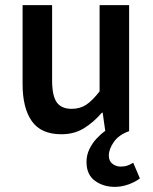

<svg xmlns="http://www.w3.org/2000/svg" viewBox="-20 -511 596 748"><path d="M427 217Q382 217 349.5 193Q317 169 317 120Q317 93 328.5 69.5Q340 46 357 28Q374 10 390 -1L380 -72H377Q344 -34 306.5 -11Q269 12 219 12Q140 12 104 -39Q68 -90 68 -183V-491H183V-198Q183 -138 201 -112.5Q219 -87 259 -87Q292 -87 316 -103Q340 -119 368 -155V-491H483V0Q443 14 423.5 42Q404 70 404 95Q404 117 418.5 127.5Q433 138 450 138Q465 138 476.5 134Q488 130 499 123L525 184Q507 198 480.5 207.5Q454 217 427 217Z"/></svg>

Font: Source Sans 3 SemiBold
Style: Regular
Weight: 600
Designer: Paul D. Hunt
Foundry: Adobe
Version: Version 3.046;hotconv 1.0.118;makeotfexe 2.5.65603